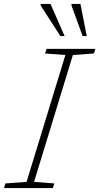

<svg xmlns="http://www.w3.org/2000/svg" viewBox="-48 -955 504 975"><path d="M284 -675.5 181 -683.5 188.5 -707H436.5L429 -683.5L322 -675.5L125 -31.5L227.5 -23.5L220.5 0H-27.5L-20.5 -23.5L87 -31.5ZM280 -772H258.5L158.5 -927V-935H208.5ZM392.5 -772H371.5L315 -927V-935H360.5Z"/></svg>

Font: Newsreader Caption ExtraLight
Style: Italic
Weight: 275
Italic angle: -17°
Designer: Hugues Gentile
Foundry: Production Type
Version: Version 1.001